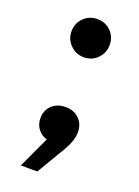

<svg xmlns="http://www.w3.org/2000/svg" viewBox="-130 -581 561 776"><g transform="rotate(20 150.5 -193.0)"><path d="M69 -442Q69 -477 93 -500.5Q117 -524 151 -524Q186 -524 209.5 -500.5Q233 -477 233 -442Q233 -408 209.5 -384Q186 -360 151 -360Q117 -360 93 -384Q69 -408 69 -442ZM145 -41 152 7Q116 7 93.5 -14.5Q71 -36 71 -70Q71 -103 93.5 -124.5Q116 -146 152 -146Q188 -146 210.5 -124Q233 -102 233 -67Q233 -45 223 -19.5Q213 6 188 45L133 138H62Z"/></g></svg>

Font: Unbounded Variable
Style: Regular
Weight: 400
Designer: Luke Prowse, Jean-Baptiste Morizot, Fátima Lázaro, Florian Runge
Foundry: NaN
Version: Version 1.600;FEAKit 1.0